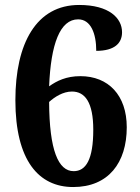

<svg xmlns="http://www.w3.org/2000/svg" viewBox="-20 -744 565 774"><path d="M275 10C417 10 491 -88 491 -231C491 -360 417 -437 304 -437C247 -437 209 -418 178 -396C185 -567 222 -666 295 -666C346 -666 368 -609 368 -539C442 -539 472 -570 472 -614C472 -671 420 -724 299 -724C127 -724 42 -570 42 -340C42 -97 136 10 275 10ZM277 -54C215 -54 179 -138 178 -333C200 -353 234 -375 270 -375C323 -375 356 -331 356 -221C356 -100 326 -54 277 -54Z"/></svg>

Font: Noto Serif Georgian SemiCondensed Bold
Style: Regular
Weight: 700
Width: 4
Designer: Monotype Design Team, Akaki Razmadze
Foundry: Google LLC
Version: Version 2.003